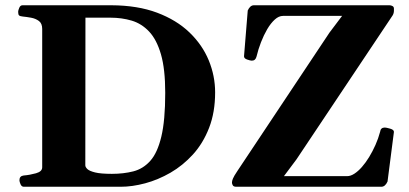

<svg xmlns="http://www.w3.org/2000/svg" viewBox="-20 -713 1563 733"><path d="M70.8 0Q62.5 0 58.3 -9.8Q54.2 -19.5 54.2 -24.9Q54.2 -41 70.3 -43Q93.8 -44.9 117.4 -51.5Q141.1 -58.1 141.1 -74.2V-602.5Q141.1 -623.5 128.7 -632.8Q116.2 -642.1 99.1 -645.3Q82 -648.4 66.9 -649.9Q56.6 -650.9 53 -654.1Q49.3 -657.2 49.3 -668Q49.3 -673.3 53.5 -683.1Q57.6 -692.9 65.9 -692.9H405.8Q505.4 -692.4 579.6 -664.6Q653.8 -636.7 703.1 -589.4Q752.4 -542 776.9 -482.7Q801.3 -423.3 801.3 -360.4Q801.3 -284.2 778.3 -225.1Q755.4 -166 716.8 -123.5Q678.2 -81.1 630.9 -53.7Q583.5 -26.4 534.2 -13.2Q484.9 0 440.9 0ZM305.7 -82Q305.7 -75.2 313.5 -67.6Q321.3 -60.1 343 -54.7Q364.7 -49.3 407.2 -49.3Q451.7 -49.3 489 -58.8Q526.4 -68.4 553.7 -98.9Q581.1 -129.4 595.9 -191.4Q610.8 -253.4 610.8 -358.4Q610.8 -449.2 594.5 -505.6Q578.1 -562 549.3 -592.5Q520.5 -623 482.7 -634.3Q444.8 -645.5 402.3 -645.5H306.2ZM882.3 0Q871.6 0 868.7 -5.6Q865.7 -11.2 865.7 -14.6V-17.6Q865.7 -22.5 869.4 -31.5Q873 -40.5 886.2 -60.1L1237.8 -588.4L1299.3 -669.9L1308.1 -652.3H1060.5Q1044.4 -652.3 1029.1 -638.4Q1013.7 -624.5 1000.2 -601.6Q986.8 -578.6 976.3 -551.5Q965.8 -524.4 959.5 -497.6Q955.6 -481.4 941.4 -481.4Q936 -481.4 923.8 -485.6Q911.6 -489.7 911.6 -498L925.8 -672.9Q934.6 -692.4 948.7 -692.9H1467.3Q1472.7 -692.9 1478.3 -689.9Q1483.9 -687 1483.9 -680.2V-672.4Q1483.9 -662.6 1479 -654.3L1111.8 -104.5L1050.8 -22.9L1042 -40.5H1305.2Q1318.4 -40.5 1332.8 -49.8Q1347.2 -59.1 1361.6 -75.4Q1376 -91.8 1389.2 -113.3Q1402.3 -134.8 1413.3 -159.4Q1424.3 -184.1 1431.2 -210Q1433.1 -226.1 1449.2 -226.1Q1454.6 -226.1 1469.2 -221.9Q1483.9 -217.8 1483.9 -209.5L1459.5 -20Q1450.7 -0.5 1436.5 0Z"/></svg>

Font: Gelasio
Style: Regular
Weight: 400
Designer: Eben Sorkin
Foundry: Eben Sorkin
Version: Version 1.008